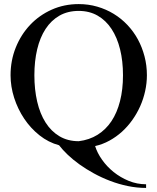

<svg xmlns="http://www.w3.org/2000/svg" viewBox="-20 -716 778 949"><path d="M702.1 212.9Q656.7 212.9 611.8 203.6Q566.9 194.3 524.7 178.2Q482.4 162.1 444.1 141.1Q405.8 120.1 373 96.7Q340.3 73.2 314.7 48.8Q289.1 24.4 272 2Q219.2 -12.2 175.3 -47.1Q131.3 -82 99.6 -129.4Q67.9 -176.8 50 -232.4Q32.2 -288.1 32.2 -344.2Q32.2 -417 57.9 -481Q83.5 -544.9 128.7 -592.8Q173.8 -640.6 235.4 -668.2Q296.9 -695.8 369.1 -695.8Q417 -695.8 460.7 -683.1Q504.4 -670.4 541.7 -647.7Q579.1 -625 609.6 -592.8Q640.1 -560.5 661.4 -521.5Q682.6 -482.4 694.3 -437.5Q706.1 -392.6 706.1 -344.2Q706.1 -305.2 697.5 -266.1Q689 -227.1 672.9 -190.9Q656.7 -154.8 634 -122.8Q611.3 -90.8 582.8 -64.9Q554.2 -39.1 520.8 -20.8Q487.3 -2.4 450.2 5.9Q460.4 39.6 484.4 73.5Q508.3 107.4 541.7 134.3Q575.2 161.1 616.2 178Q657.2 194.8 702.1 194.8ZM369.1 -18.1Q421.4 -24.4 462.2 -49.8Q502.9 -75.2 530.8 -116.9Q558.6 -158.7 573.2 -216.1Q587.9 -273.4 587.9 -344.2Q587.9 -414.1 573.5 -472.4Q559.1 -530.8 531.2 -573Q503.4 -615.2 462.6 -638.7Q421.9 -662.1 369.1 -662.1Q314.9 -662.1 273.9 -638.7Q232.9 -615.2 205.3 -573Q177.7 -530.8 163.8 -472.4Q149.9 -414.1 149.9 -344.2Q149.9 -273.4 163.8 -213.6Q177.7 -153.8 205.3 -110.4Q232.9 -66.9 273.9 -42.5Q314.9 -18.1 369.1 -18.1Z"/></svg>

Font: Warasṭra
Style: Regular
Weight: 400
Designer: R.S. Wihananto
Foundry: R.S. Wihananto
Version: Version 2.0.1